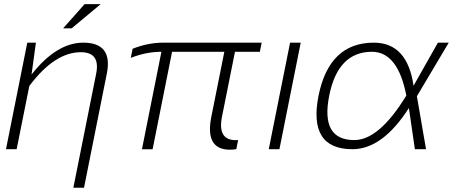

<svg xmlns="http://www.w3.org/2000/svg" viewBox="-20 -718 2195 924"><path d="M8.8 0 111.3 -512.7H152.8L131.8 -359.4Q252.4 -512.7 380.9 -512.7Q523.9 -512.7 494.1 -363.8L384.3 185.5H333L442.9 -363.8Q463.4 -466.8 369.1 -466.8Q242.7 -466.8 121.1 -304.2L60.1 0ZM387.2 -698.2H464.8L324.7 -581.5H283.7Z M618.2 -483.4Q692.4 -512.7 765.6 -512.7H1239.3L1230.5 -468.8H1110.8L1048.3 -156.2Q1025.9 -43.5 1114.7 -43.5Q1120.1 -43.5 1126 -43.9L1117.2 0Q1100.6 2.4 1086.4 2.4Q965.3 2.4 997.1 -156.2L1059.6 -468.8H808.1L714.4 0.5H663.1L756.8 -468.8Q683.6 -468.8 609.4 -439.5Z M1427.2 -512.7 1324.7 0H1273.4L1376 -512.7Z M1512.7 -256.3Q1564 -512.7 1778.8 -512.7Q1940.4 -512.7 1970.2 -305.2L2087.4 -512.7H2139.6L1986.3 -254.9L2030.3 0H1976.6L1947.8 -198.2Q1820.8 0 1676.3 0Q1462.4 0 1512.7 -256.3ZM1685.1 -43.9Q1804.7 -43.9 1935.5 -258.3Q1894.5 -468.8 1770 -468.8Q1606.4 -468.8 1564.5 -258.3Q1521.5 -43.9 1685.1 -43.9Z"/></svg>

Font: Sansation Light
Style: Light Italic
Weight: 300
Designer: Bernd Montag
Version: Version 1.301